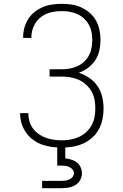

<svg xmlns="http://www.w3.org/2000/svg" viewBox="-20 -763 640 1003"><path d="M303 8Q276 8 250 4.5Q224 1 199 -8Q174 -17 152.5 -33Q131 -49 116 -70.5Q101 -92 93 -117.5Q85 -143 85 -170Q85 -170 85 -171Q85 -172 85 -172H128Q128 -172 128 -171.5Q128 -171 128 -170Q128 -149 134 -128.5Q140 -108 152.5 -91.5Q165 -75 182.5 -62.5Q200 -50 220 -43Q240 -36 261 -33Q282 -30 303 -30Q326 -30 348.5 -34Q371 -38 392 -47.5Q413 -57 430 -72.5Q447 -88 458 -107.5Q469 -127 473.5 -150Q478 -173 478 -196Q478 -219 474 -242Q470 -265 458.5 -285Q447 -305 429.5 -321Q412 -337 390.5 -346.5Q369 -356 346 -359.5Q323 -363 300 -363H239V-401H300Q321 -401 342 -404.5Q363 -408 382.5 -416.5Q402 -425 418 -439.5Q434 -454 444 -472.5Q454 -491 458 -512Q462 -533 462 -554Q462 -575 458 -595.5Q454 -616 444 -634Q434 -652 418.5 -666.5Q403 -681 384 -689.5Q365 -698 344.5 -701.5Q324 -705 303 -705Q273 -705 244 -698Q215 -691 192 -672.5Q169 -654 156.5 -626.5Q144 -599 144 -569Q144 -568 144 -567Q144 -566 144 -565H101Q101 -567 101 -568Q101 -569 101 -571Q101 -596 108 -620Q115 -644 128.5 -665Q142 -686 162 -701.5Q182 -717 205 -726.5Q228 -736 253 -739.5Q278 -743 303 -743Q329 -743 355 -739Q381 -735 405 -724Q429 -713 449 -695.5Q469 -678 481.5 -655.5Q494 -633 499.5 -607Q505 -581 505 -555Q505 -527 499 -499.5Q493 -472 478 -449Q463 -426 440.5 -409Q418 -392 392 -383Q421 -373 447 -355.5Q473 -338 490 -312.5Q507 -287 514 -256.5Q521 -226 521 -195Q521 -167 515 -139Q509 -111 495.5 -86.5Q482 -62 460.5 -43Q439 -24 413 -12.5Q387 -1 359 3.5Q331 8 303 8ZM200 220V182H300Q311 182 321.5 180.5Q332 179 342 174.5Q352 170 359 161.5Q366 153 366 142Q366 131 359 122.5Q352 114 342 109.5Q332 105 321.5 103.5Q311 102 300 102H279V0H321V64Q337 66 353 71Q369 76 381.5 85.5Q394 95 401 110.5Q408 126 408 142Q408 161 398.5 178Q389 195 372.5 204.5Q356 214 337.5 217Q319 220 300 220Z"/></svg>

Font: Iosevka Curly XLtEx
Style: Regular
Weight: 200
Width: 7
Monospace: yes
Designer: Belleve Invis
Foundry: Belleve Invis
Version: Version 11.1.0; ttfautohint (v1.8.3)